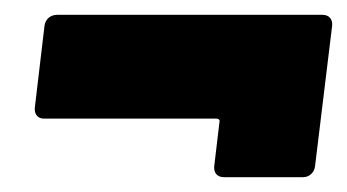

<svg xmlns="http://www.w3.org/2000/svg" viewBox="-20 -394 468 259"><path d="M40 -359 27 -249C26 -240 31 -234 39 -234H272C275 -234 277 -232 276 -229L269 -170C268 -161 273 -155 282 -155H389C397 -155 404 -161 405 -170L428 -359C429 -368 424 -374 415 -374H57C48 -374 41 -368 40 -359Z"/></svg>

Font: Barlow Condensed Black
Style: Italic
Weight: 900
Width: 3
Italic angle: -7°
Designer: Jeremy Tribby
Foundry: Tribby Type
Version: Version 1.422;hotconv 1.0.109;makeotfexe 2.5.65596